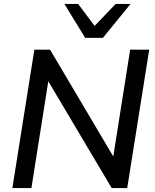

<svg xmlns="http://www.w3.org/2000/svg" viewBox="-20 -958 790 978"><path d="M43 0 155 -705H235L557 -161L643 -705H740L628 0H549L226 -544L140 0ZM414 -765 308 -938H378L462 -826L569 -938H645L504 -765Z"/></svg>

Font: Mulish SemiBold
Style: Italic
Weight: 600
Italic angle: -9°
Designer: Vernon Adams
Foundry: Vernon Adams
Version: Version 3.603; ttfautohint (v1.8.3)